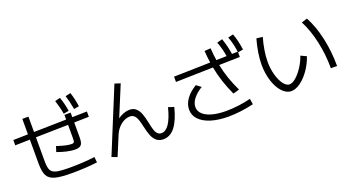

<svg xmlns="http://www.w3.org/2000/svg" viewBox="-57 -1459 3864 2129"><g transform="rotate(-20 1875.0 -395.0)"><path d="M205.1 -204.1V-487.3L31.2 -483.4V-545.9L205.1 -549.8V-732.4H277.3V-551.3L659.2 -559.1V-614.3H732.4V-560.5L906.2 -564.5V-502L732.4 -498V-315.4Q732.4 -276.9 723.6 -254.4Q714.8 -231.9 695.1 -221.9Q675.3 -211.9 640.6 -211.9Q601.1 -211.9 546.4 -223.9Q491.7 -235.8 432.6 -257.8L453.1 -321.3Q521 -299.3 558.6 -291.3Q596.2 -283.2 625 -283.2Q639.6 -283.2 646.5 -286.9Q653.3 -290.5 656.2 -301.5Q659.2 -312.5 659.2 -336.9V-496.6L277.3 -488.8V-204.1Q277.3 -132.3 294.7 -99.6Q312 -66.9 360.8 -55.4Q409.7 -43.9 517.6 -43.9Q678.2 -43.9 811.5 -61.5L818.4 3.9Q751.5 12.7 673.3 17.1Q595.2 21.5 517.6 21.5Q384.8 21.5 319.8 3.4Q254.9 -14.6 230 -61.5Q205.1 -108.4 205.1 -204.1ZM615.2 -793 676.8 -808.6Q704.1 -733.9 718.8 -640.6L656.2 -628.9Q643.6 -706.5 615.2 -793ZM742.2 -804.7 803.7 -818.4Q829.6 -742.2 842.8 -649.4L782.2 -638.7Q765.1 -733.9 742.2 -804.7Z M989.3 2.9 1298.8 -751 1365.2 -729.5 1216.8 -371.1Q1251 -395 1286.1 -408Q1321.3 -420.9 1354.5 -420.9Q1401.9 -420.9 1431.2 -394.3Q1460.4 -367.7 1477.1 -323.2Q1493.7 -278.8 1507.8 -209Q1519 -154.8 1528.6 -124.5Q1538.1 -94.2 1555.9 -75Q1573.7 -55.7 1603.5 -55.7Q1653.8 -55.7 1695.1 -116.9Q1736.3 -178.2 1767.6 -301.8L1834 -280.3Q1795.9 -130.4 1738.3 -57.4Q1680.7 15.6 1599.6 15.6Q1550.8 15.6 1520 -10.5Q1489.3 -36.6 1471.7 -80.3Q1454.1 -124 1439.5 -191.4Q1427.2 -246.6 1416.3 -278.3Q1405.3 -310.1 1385.5 -329.8Q1365.7 -349.6 1333 -349.6Q1300.8 -349.6 1265.4 -332.8Q1230 -315.9 1198.2 -281.7Q1166.5 -247.6 1146.5 -198.2L1052.7 27.3Z M1977.5 -196.3Q1977.5 -259.8 2020.3 -319.6Q2063 -379.4 2140.6 -425.8L2195.3 -384.8Q2127 -343.3 2089.8 -294.7Q2052.7 -246.1 2052.7 -198.2Q2052.7 -150.4 2090.1 -114.7Q2127.4 -79.1 2197 -60.1Q2266.6 -41 2361.3 -41Q2432.1 -41 2508.5 -50.8Q2585 -60.5 2652.3 -78.1L2663.1 -10.7Q2590.8 6.8 2512.7 16.6Q2434.6 26.4 2363.3 26.4Q2247.1 26.4 2159.7 -0.7Q2072.3 -27.8 2024.9 -78.1Q1977.5 -128.4 1977.5 -196.3ZM2386.7 -544.9 1946.3 -534.2V-596.7L2376.5 -607.4Q2366.7 -671.9 2361.3 -749L2434.6 -753.9Q2439.9 -672.9 2450.2 -608.9L2571.8 -611.8Q2557.6 -704.6 2525.4 -787.1L2588.9 -804.7Q2605.5 -757.3 2616.9 -711.7Q2628.4 -666 2636.2 -613.8L2704.1 -615.2Q2697.8 -667 2687 -710.4Q2676.3 -753.9 2659.2 -798.8L2720.7 -813.5Q2737.8 -768.6 2748.8 -721.4Q2759.8 -674.3 2767.6 -618.2L2706.1 -607.4V-552.7L2460.9 -546.9Q2477.5 -462.9 2505.1 -382.8Q2532.7 -302.7 2574.2 -215.8L2501 -195.3Q2460 -283.7 2431.9 -369.1Q2403.8 -454.6 2386.7 -544.9Z M2903.3 -389.6Q2903.3 -454.1 2915.3 -530.3Q2927.2 -606.4 2949.2 -683.6L3021.5 -674.8Q3000.5 -601.6 2989 -529.5Q2977.5 -457.5 2977.5 -396.5Q2977.5 -314 2998 -240.5Q3018.6 -167 3052 -122.6Q3085.4 -78.1 3122.1 -78.1Q3155.8 -78.1 3198.5 -114.7Q3241.2 -151.4 3280.3 -211.2Q3319.3 -271 3341.8 -336.9L3408.2 -305.7Q3380.4 -223.6 3331.3 -153.6Q3282.2 -83.5 3224.9 -42.2Q3167.5 -1 3116.2 -1Q3058.6 -1 3009.8 -53.2Q2960.9 -105.5 2932.1 -194.8Q2903.3 -284.2 2903.3 -389.6ZM3483.4 -676.8 3550.8 -698.2Q3615.7 -578.6 3650.6 -419.9Q3685.5 -261.2 3685.5 -89.8H3612.3Q3612.3 -251 3578.4 -405.5Q3544.4 -560.1 3483.4 -676.8Z"/></g></svg>

Font: Pretendard JP
Style: Regular
Weight: 400
Designer: Base glyphs from Inter by Rasmus Andersson; Hangeul glyphs from Noto Sans CJK(Source Han Sans) by Jang Soo-young and Kan
Foundry: Kil Hyung-jin
Version: Version 1.309